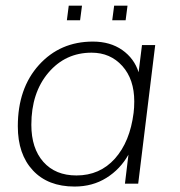

<svg xmlns="http://www.w3.org/2000/svg" viewBox="-20 -664 652 694"><path d="M385.7 -590.8 392.6 -643.6H440.9L434.1 -590.8ZM221.7 -590.8 228.5 -643.6H276.4L269.5 -590.8ZM311 -473.6Q216.3 -473.6 154.8 -401.1Q93.3 -328.6 93.3 -212.9Q93.3 -127.9 136.7 -78.9Q180.2 -29.8 256.3 -29.8Q340.8 -29.8 395.3 -90.6Q449.7 -151.4 462.9 -255.9Q465.3 -274.4 465.3 -297.4Q465.3 -377.4 422.1 -425.5Q378.9 -473.6 311 -473.6ZM44.4 -207.5Q44.4 -344.7 120.8 -429.2Q197.3 -513.7 315.9 -513.7Q378.4 -513.7 421.9 -483.2Q465.3 -452.6 481 -402.8L493.2 -501H541L479.5 0H431.6L444.3 -105Q414.6 -52.2 364.5 -21Q314.5 10.3 249.5 10.3Q153.3 10.3 98.9 -48.1Q44.4 -106.4 44.4 -207.5Z"/></svg>

Font: Muli
Style: ExtraLightItalic
Weight: 200
Italic angle: -7°
Designer: Vernon Adams
Foundry: newtypography
Version: Version 2.0; ttfautohint (v1.00rc1.2-2d82) -l 8 -r 50 -G 200